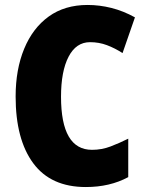

<svg xmlns="http://www.w3.org/2000/svg" viewBox="-20 -744 590 774"><path d="M343 -574Q287 -574 256.5 -515.5Q226 -457 226 -354Q226 -140 351 -140Q390 -140 425.5 -153.5Q461 -167 497 -185V-30Q423 10 326 10Q185 10 114 -86Q43 -182 43 -355Q43 -464 77.5 -547.5Q112 -631 176.5 -677.5Q241 -724 333 -724Q381 -724 429 -712Q477 -700 524 -674L474 -530Q443 -550 411 -562Q379 -574 343 -574Z"/></svg>

Font: Noto Sans Tamil Condensed Black
Style: Regular
Weight: 900
Width: 3
Designer: Jelle Bosma - Monotype Design Team
Foundry: Monotype Imaging Inc.
Version: Version 2.004; ttfautohint (v1.8.4.7-5d5b)